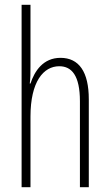

<svg xmlns="http://www.w3.org/2000/svg" viewBox="-20 -780 458 800"><path d="M107 -503V-760H70V0H107V-294C107 -440 161 -504 227 -504C279 -504 313 -465 313 -358V0H350V-366C350 -481 309 -539 232 -539C160 -539 124 -484 107 -432H104C107 -455 107 -472 107 -503Z"/></svg>

Font: Noto Sans Telugu ExtraCondensed ExtraLight
Style: Regular
Weight: 200
Width: 2
Designer: Jelle Bosma - Monotype Design Team
Foundry: Monotype Imaging Inc.
Version: Version 2.005